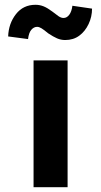

<svg xmlns="http://www.w3.org/2000/svg" viewBox="-20 -781 421 801"><path d="M120 0V-529H262V0ZM252 -614Q234 -614 218 -621Q202 -628 181 -642Q163 -657 153 -663Q143 -669 135 -669Q121 -669 110.5 -656.5Q100 -644 97 -618L14 -629Q16 -683 46.5 -722Q77 -761 128 -761Q146 -761 162 -754.5Q178 -748 198 -733Q213 -721 224 -713.5Q235 -706 245 -706Q259 -706 269 -719.5Q279 -733 282 -757L364 -745Q364 -711 349.5 -680.5Q335 -650 310.5 -632Q286 -614 252 -614Z"/></svg>

Font: Lexend Exa SemiBold
Style: Regular
Weight: 600
Designer: Bonnie Shaver-Troup, Thomas Jockin
Foundry: Lexend
Version: Version 1.007